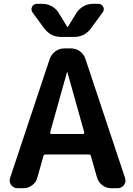

<svg xmlns="http://www.w3.org/2000/svg" viewBox="-20 -983 693 1003"><path d="M465 -963H493Q511 -963 519 -947.5Q527 -932 516 -918L456 -836Q423 -790 366 -790H300Q244 -790 210 -836L150 -918Q140 -932 147.5 -947.5Q155 -963 173 -963H201Q228 -963 251 -950Q274 -937 287 -915L331 -843Q331 -842 333 -842Q335 -842 335 -843L379 -915Q393 -937 416 -950Q439 -963 465 -963ZM242 -292Q241 -289 243 -286Q245 -283 248 -283H414Q417 -283 419 -286Q421 -289 420 -292L332 -606Q332 -607 331 -607Q330 -607 330 -606ZM71 0Q50 0 38 -17Q26 -34 33 -54L240 -676Q249 -700 269.5 -715Q290 -730 315 -730H351Q377 -730 397.5 -715Q418 -700 426 -676L633 -54Q640 -34 628 -17Q616 0 595 0H559Q535 0 514.5 -15.5Q494 -31 487 -55L455 -168Q454 -176 444 -176H218Q209 -176 207 -168L175 -55Q169 -31 148.5 -15.5Q128 0 103 0Z"/></svg>

Font: Rounded Mplus 1c Bold
Style: Bold
Weight: 700
Version: Version 1.059.20150529